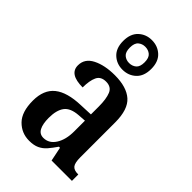

<svg xmlns="http://www.w3.org/2000/svg" viewBox="-245 -902 1001 1001"><g transform="rotate(45 255.5 -402.0)"><path d="M174 10Q118 10 79 -29.5Q40 -69 40 -152Q40 -232 88 -270.5Q136 -309 234 -312L305 -315V-373Q305 -429 292 -460.5Q279 -492 240 -492Q202 -492 188.5 -463Q175 -434 175 -384Q76 -384 76 -448Q76 -498 125.5 -523Q175 -548 249 -548Q336 -548 380 -509Q424 -470 424 -375V-118Q424 -77 436 -62Q448 -47 477 -47H480V0H330L314 -78H306Q287 -50 270 -30.5Q253 -11 230.5 -0.5Q208 10 174 10ZM216 -53Q257 -53 281.5 -91.5Q306 -130 306 -191V-270L263 -267Q206 -263 184 -233Q162 -203 162 -147Q162 -102 175 -77.5Q188 -53 216 -53ZM256 -596Q213 -596 183 -624Q153 -652 153 -705Q153 -758 183 -786Q213 -814 256 -814Q300 -814 330 -786Q360 -758 360 -705Q360 -652 330 -624Q300 -596 256 -596ZM256 -645Q279 -645 295 -658.5Q311 -672 311 -705Q311 -738 295 -751.5Q279 -765 256 -765Q234 -765 218 -751.5Q202 -738 202 -705Q202 -672 218 -658.5Q234 -645 256 -645Z"/></g></svg>

Font: Noto Serif Lao Condensed SemiBold
Style: Regular
Weight: 600
Width: 3
Designer: Monotype Design Team
Foundry: Monotype Imaging Inc.
Version: Version 2.003; ttfautohint (v1.8.4.7-5d5b)